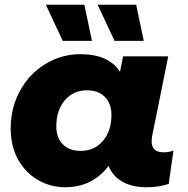

<svg xmlns="http://www.w3.org/2000/svg" viewBox="-20 -779 791 808"><path d="M710 -146 690 -5Q647 9 598 9Q535 9 494 -15Q453 -39 437 -81Q369 9 254 9Q194 9 141.5 -20.5Q89 -50 57 -106Q25 -162 25 -238Q25 -326 64.5 -397.5Q104 -469 171.5 -510Q239 -551 319 -551Q437 -551 485 -477L498 -542H688L620 -205Q618 -191 618 -185Q618 -138 668 -138Q694 -138 710 -146ZM449 -295Q449 -343 421.5 -371Q394 -399 346 -399Q289 -399 253 -357Q217 -315 217 -247Q217 -199 244.5 -171.5Q272 -144 320 -144Q377 -144 413 -186Q449 -228 449 -295ZM173 -759H335L367 -607H244ZM391 -759H553L585 -607H462Z"/></svg>

Font: Montserrat Alternates ExtraBold
Style: Italic
Weight: 800
Italic angle: -11.3°
Designer: Julieta Ulanovsky
Foundry: Julieta Ulanovsky
Version: Version 7.200